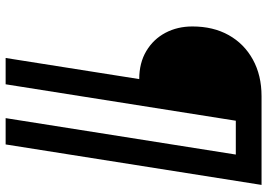

<svg xmlns="http://www.w3.org/2000/svg" viewBox="-150 -594 925 664"><g transform="rotate(90 312.0 -262.5)"><path d="M181 180 254 -282Q198 -282 157 -306.5Q116 -331 94 -372.5Q72 -414 72 -466Q72 -538 102 -591.5Q132 -645 186.5 -675Q241 -705 313 -705H620L480 180H389L515 -616H398L272 180Z"/></g></svg>

Font: Nunito Sans 12pt ExtraLight 12pt
Style: Bold Italic
Weight: 700
Italic angle: -9°
Version: Version 3.101;gftools[0.9.27]